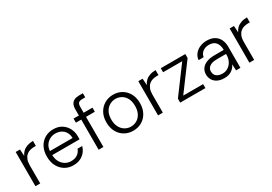

<svg xmlns="http://www.w3.org/2000/svg" viewBox="23 -1571 3443 2434"><g transform="rotate(-30 1745.0 -354.0)"><path d="M71 0V-501H134L140 -404Q155 -438 181.5 -462.5Q208 -487 245.5 -500Q283 -513 331 -513V-440H308Q274 -440 244 -431.5Q214 -423 191 -402.5Q168 -382 154.5 -348Q141 -314 141 -263V0Z M623 12Q553 12 499.5 -21Q446 -54 415 -113Q384 -172 384 -251Q384 -331 414.5 -389.5Q445 -448 500 -480.5Q555 -513 625 -513Q698 -513 749 -480Q800 -447 826.5 -394.5Q853 -342 853 -280Q853 -270 853 -259.5Q853 -249 852 -235H438V-294H785Q782 -370 736.5 -411.5Q691 -453 622 -453Q578 -453 539 -432.5Q500 -412 476 -373Q452 -334 452 -275V-249Q452 -181 477 -136.5Q502 -92 541 -70Q580 -48 623 -48Q680 -48 717.5 -73.5Q755 -99 771 -145H839Q827 -100 798 -64.5Q769 -29 725.5 -8.5Q682 12 623 12Z M996 0V-591Q996 -635 1010.5 -663.5Q1025 -692 1054 -706Q1083 -720 1127 -720H1181V-660H1139Q1099 -660 1082.5 -644Q1066 -628 1066 -588V0ZM918 -441V-501H1195V-441Z M1499 12Q1430 12 1374.5 -20Q1319 -52 1286.5 -111.5Q1254 -171 1254 -250Q1254 -331 1287 -389.5Q1320 -448 1376 -480.5Q1432 -513 1501 -513Q1572 -513 1627 -480.5Q1682 -448 1714 -389.5Q1746 -331 1746 -250Q1746 -171 1713.5 -111.5Q1681 -52 1625.5 -20Q1570 12 1499 12ZM1499 -48Q1546 -48 1585.5 -70.5Q1625 -93 1649.5 -138.5Q1674 -184 1674 -250Q1674 -318 1650 -362.5Q1626 -407 1586.5 -429.5Q1547 -452 1501 -452Q1456 -452 1416 -429.5Q1376 -407 1351 -362.5Q1326 -318 1326 -250Q1326 -184 1350.5 -139Q1375 -94 1414.5 -71Q1454 -48 1499 -48Z M1866 0V-501H1929L1935 -404Q1950 -438 1976.5 -462.5Q2003 -487 2040.5 -500Q2078 -513 2126 -513V-440H2103Q2069 -440 2039 -431.5Q2009 -423 1986 -402.5Q1963 -382 1949.5 -348Q1936 -314 1936 -263V0Z M2190 0V-58L2475 -442H2195V-501H2554V-443L2268 -58H2559V0Z M2834 12Q2773 12 2732 -9.5Q2691 -31 2671 -66.5Q2651 -102 2651 -143Q2651 -195 2678 -231Q2705 -267 2753.5 -285Q2802 -303 2866 -303H3002Q3002 -351 2987 -384.5Q2972 -418 2943 -435.5Q2914 -453 2870 -453Q2818 -453 2781 -426.5Q2744 -400 2735 -350H2661Q2667 -403 2698 -439.5Q2729 -476 2774.5 -494.5Q2820 -513 2870 -513Q2939 -513 2983.5 -486.5Q3028 -460 3050 -414.5Q3072 -369 3072 -308V0H3008L3004 -91Q2995 -71 2979.5 -52Q2964 -33 2943.5 -18.5Q2923 -4 2896 4Q2869 12 2834 12ZM2841 -50Q2879 -50 2908.5 -65Q2938 -80 2959 -105Q2980 -130 2991 -161.5Q3002 -193 3002 -226V-244H2871Q2817 -244 2785 -230.5Q2753 -217 2738.5 -195.5Q2724 -174 2724 -145Q2724 -117 2737.5 -95.5Q2751 -74 2777.5 -62Q2804 -50 2841 -50Z M3203 0V-501H3266L3272 -404Q3287 -438 3313.5 -462.5Q3340 -487 3377.5 -500Q3415 -513 3463 -513V-440H3440Q3406 -440 3376 -431.5Q3346 -423 3323 -402.5Q3300 -382 3286.5 -348Q3273 -314 3273 -263V0Z"/></g></svg>

Font: DM Sans 18pt Light
Style: Regular
Weight: 300
Designer: Colophon Foundry, Jonny Pinhorn
Foundry: Colophon Foundry
Version: Version 4.004;gftools[0.9.30]